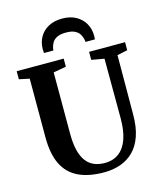

<svg xmlns="http://www.w3.org/2000/svg" viewBox="-141 -1089 1009 1198"><g transform="rotate(-15 363.5 -489.5)"><path d="M382.5 8Q283 8 216.5 -23.8Q150 -55.5 116.8 -123Q83.5 -190.5 83.5 -297.5V-677L17 -691V-743H320.5V-691L238 -676V-280Q238 -219 248.5 -174.8Q259 -130.5 279.8 -102.2Q300.5 -74 330.8 -60.8Q361 -47.5 400.5 -47.5Q456 -47.5 493.2 -76.2Q530.5 -105 549 -159Q567.5 -213 567.5 -288.5L566.5 -676.5L484.5 -691V-743H717V-691L650.5 -677L649 -295Q649 -213.5 629 -155.8Q609 -98 572.8 -62Q536.5 -26 487.8 -9Q439 8 382.5 8ZM375.5 -987Q427.5 -987 464.5 -966.2Q501.5 -945.5 521.2 -910.8Q541 -876 541 -834Q541 -827 540.8 -820.8Q540.5 -814.5 539.5 -808.5H478.5Q478.5 -811.5 478.5 -815.5Q478.5 -819.5 477 -824Q473.5 -841.5 464 -858Q454.5 -874.5 433.5 -885.5Q412.5 -896.5 375.5 -896.5Q338 -896.5 317 -885.5Q296 -874.5 286.5 -857.8Q277 -841 273.5 -824Q272.5 -819.5 272.2 -815.5Q272 -811.5 272 -808.5H211Q210.5 -814.5 210 -820.8Q209.5 -827 209.5 -834Q209.5 -876.5 229 -911.2Q248.5 -946 285.8 -966.5Q323 -987 375.5 -987Z"/></g></svg>

Font: Merriweather 48pt
Style: Bold
Weight: 700
Version: Version 2.100